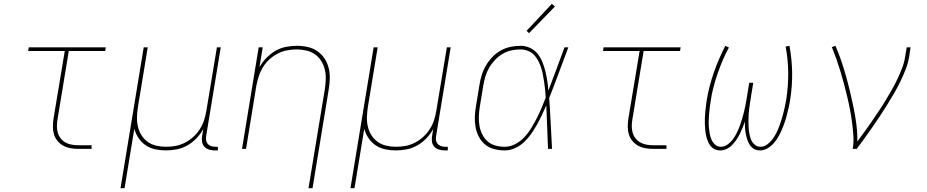

<svg xmlns="http://www.w3.org/2000/svg" viewBox="-20 -777 4840 1002"><path d="M389 0Q369 0 348.5 -3.5Q328 -7 310.5 -16.5Q293 -26 280.5 -41Q268 -56 262 -75Q256 -94 256 -114.5Q256 -135 259 -156L318 -511H127L130 -530H532L529 -511H339L280 -153Q277 -135 277 -117.5Q277 -100 282 -83.5Q287 -67 297.5 -54Q308 -41 322.5 -33Q337 -25 354.5 -22Q372 -19 389 -19H458V0Z M609 205 730 -530H751L700 -220Q696 -194 695 -168Q694 -142 699.5 -117.5Q705 -93 718 -72Q731 -51 750.5 -37Q770 -23 795 -17Q820 -11 846 -11Q871 -11 896 -15.5Q921 -20 944.5 -32Q968 -44 988 -62Q1008 -80 1022.5 -102.5Q1037 -125 1045 -149.5Q1053 -174 1057 -199L1112 -530H1132L1056 -68Q1054 -56 1055.5 -45Q1057 -34 1064 -26Q1071 -18 1081.5 -14.5Q1092 -11 1103 -11H1117V8H1100Q1085 8 1070.5 3.5Q1056 -1 1046.5 -11.5Q1037 -22 1034.5 -37Q1032 -52 1035 -68L1041 -104Q1026 -77 1005 -55Q984 -33 957.5 -18Q931 -3 902 2.5Q873 8 845 8Q817 8 789.5 2Q762 -4 740 -19Q718 -34 703 -56.5Q688 -79 681 -105L630 205Z M1590 205 1675 -310Q1679 -336 1680 -362Q1681 -388 1675.5 -412.5Q1670 -437 1657 -458Q1644 -479 1624.5 -493Q1605 -507 1580 -513Q1555 -519 1529 -519Q1505 -519 1479.5 -514.5Q1454 -510 1430.5 -498Q1407 -486 1387 -468Q1367 -450 1353 -427.5Q1339 -405 1331 -380.5Q1323 -356 1318 -331L1264 0H1243L1330 -530H1351L1334 -426Q1349 -453 1370.5 -475Q1392 -497 1418 -512Q1444 -527 1473 -532.5Q1502 -538 1530 -538Q1559 -538 1587 -531.5Q1615 -525 1637 -509.5Q1659 -494 1674 -471Q1689 -448 1695.5 -421Q1702 -394 1701 -365Q1700 -336 1695 -307L1611 205Z M1809 205 1930 -530H1951L1900 -220Q1896 -194 1895 -168Q1894 -142 1899.5 -117.5Q1905 -93 1918 -72Q1931 -51 1950.5 -37Q1970 -23 1995 -17Q2020 -11 2046 -11Q2071 -11 2096 -15.5Q2121 -20 2144.5 -32Q2168 -44 2188 -62Q2208 -80 2222.5 -102.5Q2237 -125 2245 -149.5Q2253 -174 2257 -199L2312 -530H2332L2256 -68Q2254 -56 2255.5 -45Q2257 -34 2264 -26Q2271 -18 2281.5 -14.5Q2292 -11 2303 -11H2317V8H2300Q2285 8 2270.5 3.5Q2256 -1 2246.5 -11.5Q2237 -22 2234.5 -37Q2232 -52 2235 -68L2241 -104Q2226 -77 2205 -55Q2184 -33 2157.5 -18Q2131 -3 2102 2.5Q2073 8 2045 8Q2017 8 1989.5 2Q1962 -4 1940 -19Q1918 -34 1903 -56.5Q1888 -79 1881 -105L1830 205Z M2614 8Q2586 8 2559 1Q2532 -6 2512 -22.5Q2492 -39 2479.5 -62.5Q2467 -86 2462 -112.5Q2457 -139 2458 -167Q2459 -195 2464 -223L2482 -333Q2486 -359 2494 -385Q2502 -411 2516 -435Q2530 -459 2549.5 -479.5Q2569 -500 2593.5 -513.5Q2618 -527 2644.5 -532.5Q2671 -538 2697 -538Q2723 -538 2746.5 -527Q2770 -516 2785.5 -496.5Q2801 -477 2810.5 -453.5Q2820 -430 2826 -405.5Q2832 -381 2836 -355.5Q2840 -330 2842 -304Q2864 -361 2884.5 -417.5Q2905 -474 2926 -530H2946Q2921 -464 2896.5 -397.5Q2872 -331 2846 -265Q2851 -199 2854 -132.5Q2857 -66 2861 0H2840Q2837 -57 2835.5 -114Q2834 -171 2831 -227Q2820 -202 2808 -176.5Q2796 -151 2782 -126Q2768 -101 2751.5 -77.5Q2735 -54 2714 -34.5Q2693 -15 2667 -3.5Q2641 8 2614 8ZM2614 -11Q2642 -11 2669 -25Q2696 -39 2716.5 -61Q2737 -83 2752.5 -108.5Q2768 -134 2781.5 -160.5Q2795 -187 2806.5 -214Q2818 -241 2828 -268Q2827 -288 2825 -307.5Q2823 -327 2820 -347Q2817 -367 2813.5 -386Q2810 -405 2804 -423.5Q2798 -442 2789 -459.5Q2780 -477 2767 -490.5Q2754 -504 2735.5 -511.5Q2717 -519 2697 -519Q2673 -519 2649 -514Q2625 -509 2603 -496Q2581 -483 2563 -464Q2545 -445 2532.5 -423Q2520 -401 2513 -377.5Q2506 -354 2502 -330L2484 -220Q2480 -195 2479 -170Q2478 -145 2482 -121.5Q2486 -98 2496.5 -76.5Q2507 -55 2524.5 -39.5Q2542 -24 2565.5 -17.5Q2589 -11 2614 -11ZM2741 -604 2728 -616 2860 -757 2876 -743Z M3389 0Q3369 0 3348.5 -3.5Q3328 -7 3310.5 -16.5Q3293 -26 3280.5 -41Q3268 -56 3262 -75Q3256 -94 3256 -114.5Q3256 -135 3259 -156L3318 -511H3127L3130 -530H3532L3529 -511H3339L3280 -153Q3277 -135 3277 -117.5Q3277 -100 3282 -83.5Q3287 -67 3297.5 -54Q3308 -41 3322.5 -33Q3337 -25 3354.5 -22Q3372 -19 3389 -19H3458V0Z M3739 8Q3723 8 3709.5 1.5Q3696 -5 3687.5 -16.5Q3679 -28 3673.5 -41.5Q3668 -55 3665 -69.5Q3662 -84 3660.5 -99Q3659 -114 3658.5 -129.5Q3658 -145 3658.5 -160.5Q3659 -176 3660.5 -191.5Q3662 -207 3664 -222.5Q3666 -238 3668 -253Q3674 -290 3683.5 -326.5Q3693 -363 3705.5 -399Q3718 -435 3733 -469.5Q3748 -504 3765 -538L3784 -529Q3766 -496 3751.5 -462Q3737 -428 3725 -393Q3713 -358 3703.5 -322Q3694 -286 3689 -250Q3686 -233 3684 -215.5Q3682 -198 3680.5 -181Q3679 -164 3678.5 -146.5Q3678 -129 3679.5 -112Q3681 -95 3684 -78.5Q3687 -62 3693.5 -47.5Q3700 -33 3712.5 -22Q3725 -11 3742 -11Q3761 -11 3777.5 -23Q3794 -35 3805.5 -51Q3817 -67 3825.5 -84.5Q3834 -102 3840.5 -119.5Q3847 -137 3852.5 -155.5Q3858 -174 3862.5 -192Q3867 -210 3870.5 -228.5Q3874 -247 3877 -265L3890 -345H3911L3898 -265Q3896 -250 3893.5 -235.5Q3891 -221 3889.5 -206.5Q3888 -192 3887 -177.5Q3886 -163 3886 -148.5Q3886 -134 3886.5 -119.5Q3887 -105 3889 -91Q3891 -77 3894.5 -63.5Q3898 -50 3904.5 -38.5Q3911 -27 3922.5 -19Q3934 -11 3949 -11Q3967 -11 3983 -22.5Q3999 -34 4010.5 -49Q4022 -64 4030.5 -81Q4039 -98 4045.5 -115Q4052 -132 4057.5 -149.5Q4063 -167 4067.5 -184.5Q4072 -202 4076 -220Q4080 -238 4083 -256Q4094 -327 4093.5 -396.5Q4093 -466 4080 -534L4100 -538Q4113 -468 4114 -397Q4115 -326 4103 -253Q4100 -233 4095.5 -214Q4091 -195 4086 -175.5Q4081 -156 4074.5 -137Q4068 -118 4060 -99.5Q4052 -81 4041.5 -62.5Q4031 -44 4017 -28.5Q4003 -13 3984.5 -2.5Q3966 8 3946 8Q3929 8 3915.5 0.5Q3902 -7 3893.5 -20Q3885 -33 3880 -48Q3875 -63 3872 -78.5Q3869 -94 3868 -110Q3867 -126 3867 -142Q3862 -126 3855.5 -110Q3849 -94 3841 -78Q3833 -62 3823 -47.5Q3813 -33 3800.5 -20Q3788 -7 3771.5 0.5Q3755 8 3739 8Z M4430 0Q4436 -35 4433.5 -70Q4431 -105 4426.5 -139.5Q4422 -174 4415.5 -207.5Q4409 -241 4401 -274Q4393 -307 4384.5 -339.5Q4376 -372 4366 -404.5Q4356 -437 4345 -468.5Q4334 -500 4321 -531L4340 -538Q4357 -499 4370.5 -459Q4384 -419 4395.5 -378Q4407 -337 4417 -295Q4427 -253 4435.5 -211Q4444 -169 4449.5 -125.5Q4455 -82 4454 -38Q4473 -64 4492 -90Q4511 -116 4529 -142.5Q4547 -169 4565 -195.5Q4583 -222 4599.5 -249.5Q4616 -277 4632 -304.5Q4648 -332 4661.5 -360.5Q4675 -389 4686.5 -418Q4698 -447 4703 -477L4712 -530H4732L4724 -477Q4718 -444 4705.5 -412.5Q4693 -381 4678 -350Q4663 -319 4645.5 -289Q4628 -259 4609.5 -229.5Q4591 -200 4572 -171Q4553 -142 4533 -113.5Q4513 -85 4492.5 -56.5Q4472 -28 4451 0Z"/></svg>

Font: Iosevka Curly Thin Extended
Style: Italic
Weight: 100
Width: 7
Italic angle: -9°
Monospace: yes
Designer: Belleve Invis
Foundry: Belleve Invis
Version: Version 11.1.0; ttfautohint (v1.8.3)